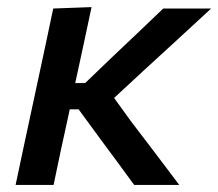

<svg xmlns="http://www.w3.org/2000/svg" viewBox="-20 -521 615 541"><path d="M24 0Q35.5 -54.5 46.2 -105Q57 -155.5 70.5 -218L82 -271.5Q96 -338 107.5 -390.5Q118.5 -443 130 -497L238 -501Q226.5 -446.5 215.2 -394.2Q204 -342 192 -287H220L297 -361Q333 -395 368.8 -429Q404.5 -463 440 -497H575Q527 -453 479.5 -409Q431.5 -365 383 -320.5L301.5 -245L350 -178Q384 -133.5 418 -88.8Q452 -44 485 0H358Q334 -32.5 310 -65.5Q285.5 -98 261.5 -131L201.5 -213H176.5L173.5 -198.5Q161.5 -144.5 151.5 -97.8Q141.5 -51 131 0Z"/></svg>

Font: Heraclito Medium
Style: Italic
Weight: 500
Italic angle: -12°
Designer: Kostas Bartsokas (font) & Cristiano Sobral (main changes)
Foundry: Kostas Bartsokas (font) & Cristiano Sobral (main changes)
Version: Version 1.00;July 8, 2020;FontCreator 13.0.0.2655 64-bit